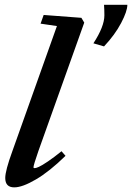

<svg xmlns="http://www.w3.org/2000/svg" viewBox="-20 -789 564 820"><path d="M424.3 -590.8 378.9 -604Q425.8 -675.8 425.8 -723.6Q425.8 -747.1 424.3 -768.6H523.9Q523.9 -741.2 497.3 -690.7Q470.7 -640.1 424.3 -590.8ZM41 11.2Q2.4 11.2 2.4 -28.8Q2.4 -60.1 32.7 -143.1L223.1 -677.7L153.3 -688L166.5 -725.1L327.6 -712.9L339.8 -692.4L144 -144Q123 -83.5 123 -74.7Q123 -70.8 127.9 -70.8Q133.3 -70.8 146 -76.4Q158.7 -82 184.8 -99.6Q210.9 -117.2 242.7 -143.1L259.8 -123.5Q191.4 -56.6 133.5 -22.7Q75.7 11.2 41 11.2Z"/></svg>

Font: Elstob 10pt
Style: Bold Italic
Weight: 700
Italic angle: -20°
Designer: Peter S. Baker
Version: Version 1.015